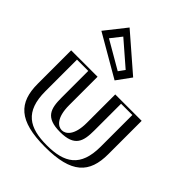

<svg xmlns="http://www.w3.org/2000/svg" viewBox="-237 -1007 1167 1167"><g transform="rotate(45 346.5 -423.5)"><path d="M68.5 -513H245.5V-269C245.5 -168 272.5 -129 346.5 -129C420.5 -129 447.5 -168 447.5 -269V-513H624.5V-226C624.5 -54 538.5 15 346.5 15C154.5 15 68.5 -54 68.5 -226ZM201.5 -840 110.5 -725 348.5 -587 404.5 -664ZM83.5 -498H230.5V-269C230.5 -165.2 262.4 -114 346.5 -114C430.6 -114 462.5 -165.2 462.5 -269V-498H609.5V-226C609.5 -62.5 533.6 0 346.5 0C159.4 0 83.5 -62.5 83.5 -226ZM203.5 -818.4 133 -729.3 344.3 -606.8 384.3 -661.7ZM83.5 -498V-226C83.5 -62.5 159.4 0 346.5 0C533.6 0 609.5 -62.5 609.5 -226V-498H462.5V-269C462.5 -165.2 430.6 -114 346.5 -114C262.4 -114 230.5 -165.2 230.5 -269V-498ZM203.5 -818.4 384.3 -661.7 344.3 -606.8 133 -729.3ZM68.5 -513V-226C68.5 -54.2 154.6 15 346.5 15C538.4 15 624.5 -54.2 624.5 -226V-513H447.5V-269C447.5 -168.2 420.1 -129 346.5 -129C272.9 -129 245.5 -168.2 245.5 -269V-513ZM201.5 -840 404.5 -664 348.5 -587 110.5 -725ZM108.5 -498H205.5V-269C205.5 -174.4 221.1 -114 346.5 -114C471.9 -114 487.5 -174.4 487.5 -269V-498H584.5V-226C584.5 -51.9 497.4 0 346.5 0C195.6 0 108.5 -51.9 108.5 -226ZM208.5 -796.1 362.2 -662.9 333.5 -623.3 154.1 -727.3ZM43.5 -513V-226C43.5 -64.6 118.9 15 346.5 15C574.1 15 649.5 -64.6 649.5 -226V-513H422.5V-269C422.5 -158.8 377.9 -129 346.5 -129C315.1 -129 270.5 -158.8 270.5 -269V-513ZM196.5 -862.3 89.4 -726.9 359.4 -570.4 426.6 -662.8Z"/></g></svg>

Font: Hussar Outliner
Style: Regular
Weight: 700
Foundry: Cannot Into Space Fonts
Version: Version 0.92